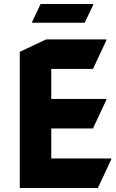

<svg xmlns="http://www.w3.org/2000/svg" viewBox="-20 -933 577 953"><path d="M181.6 -913.1H442.4V-908.2L400.4 -820.3H139.6V-825.2ZM78.1 0V-675.8L209 -737.3H507.8V-732.4L441.4 -590.8H234.4V-441.9H507.8V-437L441.4 -295.4H234.4V-146.5H532.2V-141.6L465.8 0Z"/></svg>

Font: Nova Round
Style: Bold
Weight: 700
Designer: Wojciech Kalinowski "wmk69" (wmk69@o2.pl)
Foundry: Wojciech Kalinowski "wmk69" (wmk69@o2.pl)
Version: Version 3.1.0; 2021-05-23